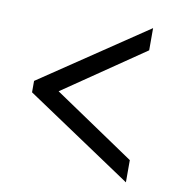

<svg xmlns="http://www.w3.org/2000/svg" viewBox="-63 -664 552 613"><g transform="rotate(10 212.5 -358.0)"><path d="M385 -108 40 -339V-376L385 -608V-536L123 -357L385 -180Z"/></g></svg>

Font: Noto Serif Devanagari ExtraCondensed SemiBold
Style: Regular
Weight: 600
Width: 2
Designer: Universal Thirst, Indian Type Foundry and the Monotype Design Team
Foundry: Monotype Imaging Inc.
Version: Version 2.004; ttfautohint (v1.8.4.7-5d5b)